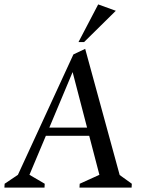

<svg xmlns="http://www.w3.org/2000/svg" viewBox="-44 -851 645 871"><path d="M-24 0 -23 -17.4 37.3 -58 289 -604.1 342.4 -629.4 498.9 -57 554 -17.4 553 0H316.6L317.6 -17.4L406.9 -58L360.7 -235H164.1L89.6 -58L158.9 -17.4L157.9 0ZM179.7 -272H351L285.4 -524ZM312 -660.1 401.4 -831 481.4 -802.1 337.4 -660.1Z"/></svg>

Font: Ancizar Serif Light
Style: Italic
Weight: 300
Italic angle: -4°
Designer: Cesar Puertas, Viviana Monsalve, Julian Moncada, Julian Prieto, Jose Castro, Felipe Aragon, Mariel Hernandez, Sara Alarc
Version: Version 8.100